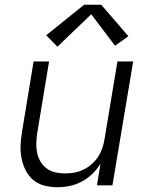

<svg xmlns="http://www.w3.org/2000/svg" viewBox="-20 -778 640 806"><path d="M221 8Q193 8 166 1Q139 -6 119 -23Q99 -40 87 -64.5Q75 -89 70 -116Q65 -143 66.5 -171Q68 -199 73 -228L121 -520H186L136 -218Q133 -197 132.5 -176Q132 -155 136 -135.5Q140 -116 150.5 -99Q161 -82 176.5 -70.5Q192 -59 212 -54.5Q232 -50 254 -50Q273 -50 292.5 -53.5Q312 -57 330.5 -66Q349 -75 365 -89Q381 -103 392 -120Q403 -137 409.5 -156Q416 -175 419 -195L473 -520H539L452 0H387L402 -91Q388 -68 368 -48.5Q348 -29 323.5 -16Q299 -3 273 2.5Q247 8 221 8ZM221 -582 174 -630 333 -758H405L519 -626L463 -586L363 -718Z"/></svg>

Font: Iosevka SS04 Light Extended
Style: Italic
Weight: 300
Width: 7
Italic angle: -9°
Monospace: yes
Designer: Belleve Invis
Foundry: Belleve Invis
Version: Version 19.0.0; ttfautohint (v1.8.4)